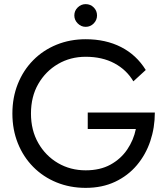

<svg xmlns="http://www.w3.org/2000/svg" viewBox="-20 -900 815 930"><path d="M340 -825Q340 -848 356.5 -864Q373 -880 395 -880Q418 -880 434 -864Q450 -848 450 -825Q450 -803 434 -786.5Q418 -770 395 -770Q373 -770 356.5 -786.5Q340 -803 340 -825ZM405 -275V-355H730Q730 -282 708 -216.5Q686 -151 643 -100Q600 -49 537.5 -19.5Q475 10 395 10Q319 10 254 -16.5Q189 -43 141 -91.5Q93 -140 66.5 -206Q40 -272 40 -350Q40 -428 66.5 -494Q93 -560 141 -608.5Q189 -657 254 -683.5Q319 -710 395 -710Q492 -710 566.5 -672Q641 -634 686 -561L626 -506Q593 -562 534 -593.5Q475 -625 395 -625Q321 -625 261 -590Q201 -555 165.5 -493.5Q130 -432 130 -350Q130 -269 165.5 -207Q201 -145 261 -110Q321 -75 395 -75Q465 -75 515 -102.5Q565 -130 596 -175.5Q627 -221 638 -275Z"/></svg>

Font: Jost*
Style: Regular
Weight: 400
Version: Version 3.7